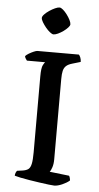

<svg xmlns="http://www.w3.org/2000/svg" viewBox="-62 -981 527 1019"><g transform="rotate(5 201.5 -472.0)"><path d="M267 0Q260 0 238.5 -2.5Q217 -5 189.5 -9Q162 -13 134 -17.5Q106 -22 84.5 -26.5Q63 -31 54 -34Q54 -42 57 -49.5Q60 -57 64 -61L93 -65Q113 -68 123.5 -76Q134 -84 138.5 -105Q143 -126 143 -166V-570Q143 -617 151.5 -632Q160 -647 162 -648H65Q63 -652 59 -656.5Q55 -661 53 -671Q59 -678 71.5 -685.5Q84 -693 97 -698.5Q110 -704 116 -704H337Q342 -699 346 -688.5Q350 -678 350 -666L306 -653Q285 -647 274 -637Q263 -627 259 -610.5Q255 -594 255 -567V-139Q255 -114 249 -96Q243 -78 237 -71L341 -59Q343 -57 345.5 -49Q348 -41 348 -34Q333 -21 309 -10.5Q285 0 267 0ZM193 -799Q186 -799 174 -808.5Q162 -818 151 -831.5Q140 -845 132 -858.5Q124 -872 124 -881Q124 -889 134.5 -900Q145 -911 160 -921Q175 -931 189.5 -937.5Q204 -944 213 -944Q221 -944 232 -934.5Q243 -925 253.5 -911Q264 -897 271 -883Q278 -869 278 -860Q278 -853 268.5 -842.5Q259 -832 245 -822Q231 -812 217 -805.5Q203 -799 193 -799Z"/></g></svg>

Font: Texturina Medium
Style: Regular
Weight: 500
Designer: Guillermo Torres Carreño
Foundry: Omnibus-Type
Version: Version 1.003